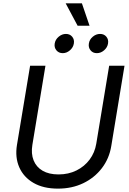

<svg xmlns="http://www.w3.org/2000/svg" viewBox="-20 -1123 779 1155"><path d="M328.6 11.7Q241.2 11.7 181.6 -22.7Q122.1 -57.1 95.9 -116.7Q69.8 -176.3 82 -251L161.1 -727.5H253.4L174.8 -252Q166 -198.7 182.1 -158.4Q198.2 -118.2 236.3 -95.9Q274.4 -73.7 332 -73.7Q392.1 -73.7 440.2 -97.7Q488.3 -121.6 519.3 -163.3Q550.3 -205.1 559.1 -258.3L636.7 -727.5H729L649.4 -244.6Q637.2 -169.4 593 -111.6Q548.8 -53.7 481 -21Q413.1 11.7 328.6 11.7ZM562.5 -803.2Q538.6 -803.2 524.7 -820.3Q510.7 -837.4 514.6 -861.3Q518.1 -885.3 538.1 -902.1Q558.1 -918.9 582 -918.9Q606 -918.9 619.9 -902.1Q633.8 -885.3 629.9 -861.3Q626 -837.4 606.2 -820.3Q586.4 -803.2 562.5 -803.2ZM357.4 -803.2Q333.5 -803.2 319.3 -820.3Q305.2 -837.4 309.1 -861.3Q313 -885.3 333 -902.1Q353 -918.9 376.5 -918.9Q400.4 -918.9 414.3 -902.1Q428.2 -885.3 424.3 -861.3Q420.4 -837.4 400.6 -820.3Q380.9 -803.2 357.4 -803.2ZM446.8 -968.3 375 -1103H472.7L518.6 -968.3Z"/></svg>

Font: Inter 16pt
Style: Italic
Weight: 400
Italic angle: -9.3988°
Version: Version 4.001;git-66647c0bb